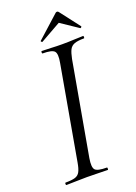

<svg xmlns="http://www.w3.org/2000/svg" viewBox="-148 -833 632 893"><g transform="rotate(-20 168.5 -386.5)"><path d="M20.2 0Q17.2 0 17.2 -6Q17.2 -12 20.2 -12Q51.2 -12 67.5 -17Q83.8 -22 91.6 -37Q99.5 -52 104.4 -81L186.4 -544Q194.4 -587 182.7 -600Q171.1 -613 125.2 -613Q122.2 -613 122.2 -619Q122.2 -625 125.2 -625Q145.7 -625 171.4 -623.5Q197 -622 225.6 -622Q258.2 -622 284.2 -623.5Q310.2 -625 329.8 -625Q332 -625 332 -619Q332 -613 329.8 -613Q298.9 -613 282.5 -607Q266.1 -601 258.3 -586Q250.6 -571 244.8 -542L162.8 -81Q155.6 -38 166.7 -25Q177.7 -12 224.8 -12Q226.8 -12 226.8 -6Q226.8 0 224.8 0Q204.4 0 178.8 -1Q153.2 -2 121.6 -2Q92.9 -2 66.9 -1Q40.8 0 20.2 0ZM143 -664Q141.8 -663 138.3 -666Q134.8 -669 137 -671L244.2 -767.6Q248.2 -772.6 253.7 -772.6Q259.2 -772.6 262.2 -767.6L336.4 -671Q338.4 -669 335 -665.5Q331.6 -662 329.4 -664L244.2 -721.2Z"/></g></svg>

Font: Cormorant Infant Light
Style: Italic
Weight: 300
Italic angle: -10°
Designer: Christian Thalmann (Catharsis Fonts)
Foundry: Catharsis Fonts
Version: Version 4.001